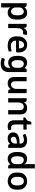

<svg xmlns="http://www.w3.org/2000/svg" viewBox="2315 -3150 1059 5729"><g transform="rotate(90 2844.5 -285.5)"><path d="M565.4 -275.4Q565.4 -122.1 510.7 -53.7Q456.1 14.6 359.4 14.6Q311 14.6 267.6 -5.4Q224.1 -25.4 196.8 -65.4L202.6 13.7V209H75.7V-550.8H140.6Q155.3 -550.8 165.3 -544.7Q175.3 -538.6 181.6 -525.4L195.8 -483.4Q222.7 -524.4 266.4 -544.9Q310.1 -565.4 359.4 -565.4Q565.4 -565.4 565.4 -275.4ZM438.5 -275.4Q438.5 -373.5 408.7 -419.7Q378.9 -465.8 327.6 -465.8Q293.5 -465.8 264.9 -448.7Q236.3 -431.6 219.5 -400.4Q202.6 -369.1 202.6 -328.1V-222.7Q202.6 -181.6 219.5 -150.4Q236.3 -119.1 264.9 -102.3Q293.5 -85.4 327.6 -85.4Q378.9 -85.4 408.7 -131.3Q438.5 -177.2 438.5 -275.4Z M1022.5 -558.1 1010.3 -472.7Q1007.8 -456.5 998 -449.7Q988.3 -442.9 970.2 -443.4Q960.4 -445.3 940.4 -445.3Q880.9 -445.3 849.6 -396.7Q818.4 -348.1 818.4 -263.2V0H691.4V-550.8H756.3Q771 -550.8 781 -544.7Q791 -538.6 797.4 -525.4L815.4 -461.4Q836.4 -508.3 873.5 -536.9Q910.6 -565.4 958 -565.4Q994.6 -565.4 1022.5 -558.1Z M1546.9 -302.7Q1546.9 -290 1544.9 -268.6Q1542.5 -251.5 1533.7 -243.2Q1524.9 -234.9 1508.8 -234.9H1425.3H1192.9V-230Q1192.9 -156.2 1236.6 -117.9Q1280.3 -79.6 1361.8 -79.6Q1418 -79.6 1476.1 -98.1Q1484.9 -100.6 1490.7 -100.6Q1502.4 -100.6 1509 -92.8Q1515.6 -85 1515.6 -70.3V-18.1Q1480.5 -3.4 1434.6 5.6Q1388.7 14.6 1338.9 14.6Q1256.3 14.6 1194.8 -13.7Q1133.3 -42 1099.6 -97.2Q1065.9 -152.3 1065.9 -230.5V-298.8Q1065.9 -370.1 1096.2 -431.2Q1126.5 -492.2 1184.3 -528.8Q1242.2 -565.4 1321.3 -565.4Q1393.1 -565.4 1443.8 -533.2Q1494.6 -501 1520.8 -441.9Q1546.9 -382.8 1546.9 -302.7ZM1193.8 -320.8H1425.3Q1423.8 -393.1 1397.9 -434.3Q1372.1 -475.6 1318.8 -475.6Q1283.2 -475.6 1256.1 -455.3Q1229 -435.1 1213.1 -399.9Q1197.3 -364.7 1193.8 -320.8Z M2130.9 -550.8V-21Q2130.9 62.5 2098.9 117.2Q2066.9 171.9 2010.3 197.8Q1953.6 223.6 1878.4 223.6Q1834 223.6 1786.4 213.6Q1738.8 203.6 1706.5 191.4L1724.6 127Q1731.9 101.6 1754.4 101.6Q1761.2 101.6 1768.6 103.5Q1821.3 121.1 1863.3 121.1Q1906.2 121.1 1937.7 104.2Q1969.2 87.4 1986.6 55.2Q2003.9 22.9 2003.9 -22.5V-69.8Q1974.6 -35.2 1935.1 -17.6Q1895.5 0 1850.6 0Q1754.9 0 1700.4 -66.7Q1646 -133.3 1646 -282.7Q1646 -565.4 1850.6 -565.4Q1898.4 -565.4 1940.2 -545.7Q1981.9 -525.9 2011.7 -486.3L2024.9 -525.4Q2031.2 -538.6 2041.3 -544.7Q2051.3 -550.8 2065.9 -550.8ZM2003.9 -238.8V-327.1Q2003.9 -369.1 1987.5 -400.6Q1971.2 -432.1 1943.1 -449Q1915 -465.8 1881.3 -465.8Q1831.1 -465.8 1802 -421.6Q1772.9 -377.4 1772.9 -282.7Q1772.9 -188.5 1802 -144.3Q1831.1 -100.1 1881.3 -100.1Q1915 -100.1 1943.1 -116.9Q1971.2 -133.8 1987.5 -165.3Q2003.9 -196.8 2003.9 -238.8Z M2759.8 -550.8V0H2694.8Q2680.2 0 2670.2 -6.1Q2660.2 -12.2 2653.8 -25.4L2638.7 -79.6Q2584.5 14.6 2467.8 14.6Q2413.6 14.6 2371.1 -4.9Q2328.6 -24.4 2303.5 -67.4Q2278.3 -110.4 2278.3 -176.8V-550.8H2405.3V-200.2Q2405.3 -141.1 2432.4 -113.3Q2459.5 -85.4 2502.9 -85.4Q2566.4 -85.4 2599.6 -133.1Q2632.8 -180.7 2632.8 -263.2V-550.8Z M3392.6 -374V0H3265.6V-351.1Q3265.6 -409.7 3238.5 -437.7Q3211.4 -465.8 3168 -465.8Q3104.5 -465.8 3071.3 -418.2Q3038.1 -370.6 3038.1 -288.1V0H2911.1V-550.8H2976.1Q2990.7 -550.8 3000.7 -544.7Q3010.7 -538.6 3017.1 -525.4L3032.2 -471.7Q3086.4 -565.4 3203.1 -565.4Q3257.3 -565.4 3299.8 -545.9Q3342.3 -526.4 3367.4 -483.6Q3392.6 -440.9 3392.6 -374Z M3832 -91.8Q3859.4 -91.8 3859.4 -60.1V-5.9Q3807.6 14.6 3751.5 14.6Q3658.2 14.6 3613 -39.3Q3567.9 -93.3 3567.9 -187.5V-453.6H3484.9V-487.8Q3484.9 -502.4 3491.7 -512.2Q3498.5 -522 3512.2 -528.8Q3543 -542 3561.3 -558.8Q3579.6 -575.7 3589.4 -599.1Q3599.1 -622.6 3604.5 -657.7Q3607.9 -674.8 3616.9 -682.9Q3626 -690.9 3642.1 -690.9H3694.8V-550.8H3846.7V-453.6H3694.8V-204.1Q3694.8 -150.9 3717.8 -119.4Q3740.7 -87.9 3781.7 -87.9Q3800.3 -87.9 3824.2 -91.3Q3827.1 -91.8 3832 -91.8Z M4392.6 -361.3V0H4327.1Q4298.3 0 4286.1 -25.4L4275.4 -62Q4248 -22 4204.8 -3.7Q4161.6 14.6 4107.9 14.6Q4062.5 14.6 4022.2 -2.2Q3981.9 -19 3956.5 -55.4Q3931.2 -91.8 3931.2 -146.5Q3931.2 -242.2 4002 -287.8Q4072.8 -333.5 4187.5 -336.9L4265.6 -339.4V-358.4Q4265.6 -413.6 4234.9 -442.4Q4204.1 -471.2 4154.3 -471.2Q4124 -471.2 4096.4 -463.4Q4068.8 -455.6 4040.5 -443.4Q4030.3 -439.5 4022.9 -439.5Q4003.9 -439.5 3994.6 -461.4L3971.7 -511.7Q4010.3 -532.2 4061 -548.8Q4111.8 -565.4 4170.9 -565.4Q4235.8 -565.4 4285.6 -543.7Q4335.4 -522 4364 -476.3Q4392.6 -430.7 4392.6 -361.3ZM4265.6 -220.7V-259.8L4206.1 -257.8Q4141.6 -255.4 4101.1 -230.5Q4060.5 -205.6 4060.5 -157.7Q4060.5 -120.6 4084.2 -100.1Q4107.9 -79.6 4145.5 -79.6Q4179.7 -79.6 4207 -96.7Q4234.4 -113.8 4250 -145.8Q4265.6 -177.7 4265.6 -220.7Z M5004.4 -794.9V0H4939.5Q4910.6 0 4898.4 -25.4L4884.3 -67.9Q4857.4 -26.9 4813.7 -6.1Q4770 14.6 4720.7 14.6Q4624 14.6 4569.3 -53.7Q4514.6 -122.1 4514.6 -275.4Q4514.6 -565.4 4720.7 -565.4Q4769 -565.4 4812.5 -545.4Q4856 -525.4 4882.8 -485.4L4877.4 -564.5V-794.9ZM4877.4 -222.7V-328.1Q4877.4 -369.1 4860.6 -400.4Q4843.8 -431.6 4815.2 -448.7Q4786.6 -465.8 4752.4 -465.8Q4701.2 -465.8 4671.4 -419.7Q4641.6 -373.5 4641.6 -275.4Q4641.6 -177.2 4671.4 -131.3Q4701.2 -85.4 4752.4 -85.4Q4786.6 -85.4 4815.2 -102.3Q4843.8 -119.1 4860.6 -150.4Q4877.4 -181.6 4877.4 -222.7Z M5130.4 -233.9V-316.9Q5130.4 -389.2 5163.1 -445.8Q5195.8 -502.4 5253.7 -533.9Q5311.5 -565.4 5384.8 -565.4Q5458 -565.4 5515.9 -533.9Q5573.7 -502.4 5606.4 -445.8Q5639.2 -389.2 5639.2 -316.9V-233.9Q5639.2 -161.6 5606.4 -105Q5573.7 -48.3 5515.9 -16.8Q5458 14.6 5384.8 14.6Q5311.5 14.6 5253.7 -16.8Q5195.8 -48.3 5163.1 -105Q5130.4 -161.6 5130.4 -233.9ZM5512.2 -240.2V-310.5Q5512.2 -353 5497.6 -388.9Q5482.9 -424.8 5454.1 -446.5Q5425.3 -468.3 5384.8 -468.3Q5344.2 -468.3 5315.4 -446.5Q5286.6 -424.8 5272 -388.9Q5257.3 -353 5257.3 -310.5V-240.2Q5257.3 -197.8 5272 -161.9Q5286.6 -126 5315.4 -104.2Q5344.2 -82.5 5384.8 -82.5Q5425.3 -82.5 5454.1 -104.2Q5482.9 -126 5497.6 -161.9Q5512.2 -197.8 5512.2 -240.2Z"/></g></svg>

Font: Lycee Sans SemiBold
Style: Regular
Weight: 600
Designer: Justin Alvin
Foundry: Alkove Design
Version: Version 1.030